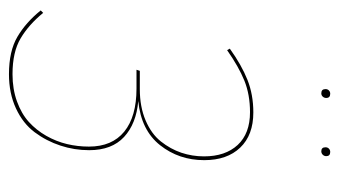

<svg xmlns="http://www.w3.org/2000/svg" viewBox="-182 -555 746 422"><g transform="rotate(90 191.0 -344.0)"><path d="M185.1 -677.2Q175.8 -677.2 175.8 -686.5Q175.8 -690.9 178.7 -693.8Q181.6 -696.8 186 -696.8Q195.3 -696.8 195.3 -688Q195.3 -683.6 192.4 -680.4Q189.5 -677.2 185.1 -677.2ZM312.5 -677.2Q303.7 -677.2 303.7 -686.5Q303.7 -690.9 306.6 -693.8Q309.6 -696.8 314 -696.8Q323.2 -696.8 323.2 -688Q323.2 -683.6 320.1 -680.4Q316.9 -677.2 312.5 -677.2ZM227.1 -527.8Q276.9 -527.8 304.4 -499Q332 -470.2 332 -419.9Q332 -364.3 299.1 -322.8Q266.1 -281.2 202.1 -274.9Q252 -270.5 281 -243.7Q310.1 -216.8 310.1 -167Q310.1 -134.3 300 -103.8Q290 -73.2 270.8 -47.4Q251.5 -21.5 218.3 -6.1Q185.1 9.3 143.1 9.3Q92.3 9.3 60.8 -9.3Q29.3 -27.8 2.9 -60.5L8.3 -65.9Q34.2 -34.2 64.2 -16.4Q94.2 1.5 143.1 1.5Q175.8 1.5 202.9 -8.3Q230 -18.1 248 -34.4Q266.1 -50.8 278.6 -72.8Q291 -94.7 296.6 -118.2Q302.2 -141.6 302.2 -166.5Q302.2 -217.3 269.3 -244.1Q236.3 -271 174.8 -271H133.3L135.7 -278.3H175.8Q214.8 -278.3 244.6 -291Q274.4 -303.7 291 -324.7Q307.6 -345.7 315.7 -369.6Q323.7 -393.6 323.7 -419.4Q323.7 -466.3 298.6 -493.4Q273.4 -520.5 226.6 -520.5Q188 -520.5 157.2 -508.1Q126.5 -495.6 90.3 -470.2L86.9 -476.1Q123 -502 155.5 -514.9Q188 -527.8 227.1 -527.8Z"/></g></svg>

Font: Fira Sans Compressed Eight
Style: Italic
Weight: 100
Width: 3
Italic angle: -8°
Designer: Carrois Corporate & Edenspiekermann AG
Foundry: Carrois Corporate GbR & Edenspiekermann AG
Version: Version 4.203;PS 004.203;hotconv 1.0.88;makeotf.lib2.5.64775